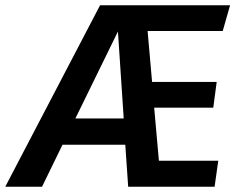

<svg xmlns="http://www.w3.org/2000/svg" viewBox="-74 -711 915 731"><path d="M774 -593 802 -691H307L-54 0H86L164 -160H403L414 0H743L757 -99H531L513 -301H738L751 -399H505L488 -593ZM213 -260 375 -591 397 -260Z"/></svg>

Font: Fira Sans Medium
Style: Italic
Weight: 500
Italic angle: -8°
Designer: bBox Type GmbH & Carrois Corporate GbR & Edenspiekermann AG
Foundry: bBox Type GmbH & Carrois Corporate GbR & Edenspiekermann AG
Version: Version 4.301;PS 004.301;hotconv 1.0.88;makeotf.lib2.5.64775